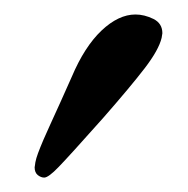

<svg xmlns="http://www.w3.org/2000/svg" viewBox="-20 -582 259 265"><path d="M167 -562Q179.2 -562 191.7 -555.9Q204.1 -549.8 204.1 -536.1Q204.1 -535.2 203.6 -533Q203.1 -530.8 203.1 -529.8Q199.2 -513.2 179.7 -487.8Q160.2 -462.4 122.1 -418.9Q75.2 -366.2 61 -351.6Q46.9 -336.9 41 -336.9Q36.6 -336.9 32.2 -340.3Q27.8 -343.8 27.8 -351.1Q27.8 -352.1 28.3 -354.2Q28.8 -356.4 28.8 -357.9Q29.8 -363.3 32.5 -370.6Q35.2 -377.9 40 -389.2Q44.9 -400.4 49.8 -411.1Q54.7 -421.9 63.5 -441.2Q72.3 -460.4 79.1 -476.1Q96.7 -517.6 120.1 -539.8Q143.6 -562 167 -562Z"/></svg>

Font: Common Serif News
Style: Italic
Weight: 450
Italic angle: -12°
Designer: Philipp H. Poll, Khaled Hosny
Foundry: Stefan Peev, Context Ltd.
Version: Version 1.026